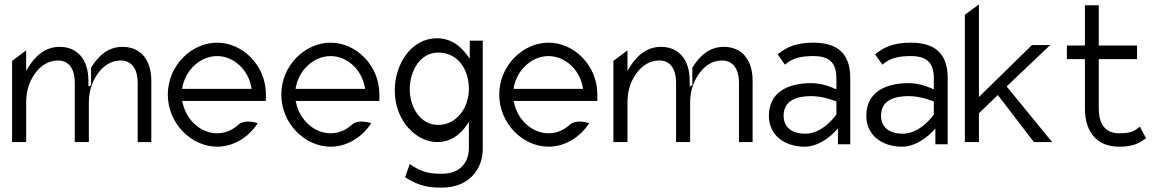

<svg xmlns="http://www.w3.org/2000/svg" viewBox="-20 -656 5265 873"><path d="M99 -10V-192C99 -249 118 -295 143 -327C165 -356 199 -381 244 -381C297 -381 320 -337 320 -281V-10H384V-192C384 -249 404 -295 429 -327C451 -356 484 -381 529 -381C582 -381 606 -337 606 -281V-10H668V-289C668 -382 621 -443 537 -443C469 -443 425 -399 394 -348V-269L382 -263V-289C382 -382 335 -443 251 -443C183 -443 138 -398 107 -347L99 -334V-427L35 -379V-10Z M967 11C1041 11 1110 -31 1152 -96C1136 -101 1091 -112 1065 -90C1038 -65 1005 -50 967 -50C893 -50 826 -110 810 -191L808 -197H1189V-227C1189 -358 1084 -462 967 -462C850 -462 743 -357 743 -226C743 -95 850 11 967 11ZM809 -258C824 -340 892 -401 967 -401C1042 -401 1109 -340 1123 -258L1124 -252H808Z M1483 11C1557 11 1626 -31 1668 -96C1652 -101 1607 -112 1581 -90C1554 -65 1521 -50 1483 -50C1409 -50 1342 -110 1326 -191L1324 -197H1705V-227C1705 -358 1600 -462 1483 -462C1366 -462 1259 -357 1259 -226C1259 -95 1366 11 1483 11ZM1325 -258C1340 -340 1408 -401 1483 -401C1558 -401 1625 -340 1639 -258L1640 -252H1324Z M1967 -10C2031 -10 2074 -45 2104 -90L2112 -102V16C2112 91 2064 134 1990 134C1943 134 1903 132 1843 90L1822 150C1889 193 1935 197 1990 197C2112 197 2175 113 2175 22V-471H2116V-389L2107 -401C2076 -445 2032 -482 1967 -482C1850 -482 1775 -365 1775 -245C1775 -103 1876 -10 1967 -10ZM1972 -417C2059 -417 2112 -345 2112 -250C2112 -170 2059 -88 1972 -88C1890 -88 1843 -170 1843 -250C1843 -337 1893 -417 1972 -417Z M2474 11C2548 11 2617 -31 2659 -96C2643 -101 2598 -112 2572 -90C2545 -65 2512 -50 2474 -50C2400 -50 2333 -110 2317 -191L2315 -197H2696V-227C2696 -358 2591 -462 2474 -462C2357 -462 2250 -357 2250 -226C2250 -95 2357 11 2474 11ZM2316 -258C2331 -340 2399 -401 2474 -401C2549 -401 2616 -340 2630 -258L2631 -252H2315Z M2833 -10V-192C2833 -249 2852 -295 2877 -327C2899 -356 2933 -381 2978 -381C3031 -381 3054 -337 3054 -281V-10H3118V-192C3118 -249 3138 -295 3163 -327C3185 -356 3218 -381 3263 -381C3316 -381 3340 -337 3340 -281V-10H3402V-289C3402 -382 3355 -443 3271 -443C3203 -443 3159 -399 3128 -348V-269L3116 -263V-289C3116 -382 3069 -443 2985 -443C2917 -443 2872 -398 2841 -347L2833 -334V-427L2769 -379V-10Z M3639 11C3717 11 3781 -62 3781 -62L3790 -72V0H3846V-301C3846 -412 3789 -462 3678 -462C3601 -462 3556 -442 3516 -409L3549 -362C3584 -392 3621 -401 3678 -401C3749 -401 3783 -373 3783 -300V-250L3775 -253C3775 -253 3725 -278 3669 -278C3561 -278 3476 -236 3476 -129C3476 -44 3544 11 3639 11ZM3669 -219C3724 -219 3779 -196 3779 -196L3783 -195V-135L3782 -134C3782 -134 3723 -48 3642 -48C3586 -48 3543 -73 3543 -130C3543 -201 3605 -219 3669 -219Z M4082 11C4160 11 4224 -62 4224 -62L4233 -72V0H4289V-301C4289 -412 4232 -462 4121 -462C4044 -462 3999 -442 3959 -409L3992 -362C4027 -392 4064 -401 4121 -401C4192 -401 4226 -373 4226 -300V-250L4218 -253C4218 -253 4168 -278 4112 -278C4004 -278 3919 -236 3919 -129C3919 -44 3987 11 4082 11ZM4112 -219C4167 -219 4222 -196 4222 -196L4226 -195V-135L4225 -134C4225 -134 4166 -48 4085 -48C4029 -48 3986 -73 3986 -130C3986 -201 4048 -219 4112 -219Z M4431 -10V-141L4517 -224L4681 -10H4764L4557 -263L4755 -451H4672L4431 -215V-636L4367 -589V-10Z M4913 -387V-159C4915 -49 4972 11 5069 11C5134 11 5159 -5 5191 -27L5163 -80C5138 -61 5126 -50 5069 -50C5005 -50 4976 -92 4976 -164V-387H5150V-449H4976V-632H4913V-449H4831V-387Z"/></svg>

Font: Charger Pro
Style: LitNar
Weight: 300
Designer: Jasper
Foundry: Cannot Into Space Fonts
Version: Version 1.09